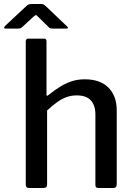

<svg xmlns="http://www.w3.org/2000/svg" viewBox="-57 -934 665 954"><path d="M87 0Q71 0 71 -16V-727Q71 -742 83 -742H162Q174 -742 174 -729V-465Q174 -460 176.5 -458.5Q179 -457 184 -462Q218 -489 246.5 -506Q275 -523 303.5 -531.5Q332 -540 364 -540Q441 -540 482 -498.5Q523 -457 523 -386V-18Q523 0 506 0H432Q424 0 420.5 -3.5Q417 -7 417 -16V-366Q417 -410 394.5 -435Q372 -460 324 -460Q297 -460 273.5 -451.5Q250 -443 227 -426.5Q204 -410 177 -385V-17Q177 0 158 0H87ZM185 -799 133 -850Q125 -859 121.5 -859Q118 -859 108 -850L53 -799Q47 -794 43.5 -793Q40 -792 33 -792H-29Q-36 -792 -36.5 -795.5Q-37 -799 -32 -805L73 -903Q78 -908 84 -911Q90 -914 100 -914H149Q157 -914 161.5 -910.5Q166 -907 170 -904L274 -805Q288 -792 272 -792H205Q199 -792 194 -793Q189 -794 185 -799Z"/></svg>

Font: Libre Franklin Thin Medium
Style: Regular
Weight: 500
Version: Version 3.000